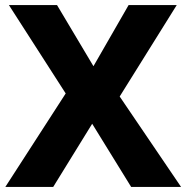

<svg xmlns="http://www.w3.org/2000/svg" viewBox="-20 -827 733 754"><path d="M691 -93H495L342 -341L189 -93H1L238 -460L15 -807H204L347 -567L485 -807H674L450 -448Z"/></svg>

Font: Noto Sans Kannada UI ExtraBold
Style: Regular
Weight: 800
Designer: Jelle Bosma - Monotype Design Team
Foundry: Monotype Imaging Inc.
Version: Version 2.005; ttfautohint (v1.8.4.7-5d5b)